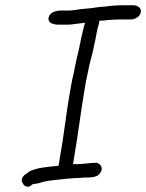

<svg xmlns="http://www.w3.org/2000/svg" viewBox="-20 -686 556 731"><path d="M165 -619C161 -598 183 -592 205 -592H237C245 -592 256 -593 268 -595L292 -598C295 -598 300 -599 304 -599C303 -597 302 -594 301 -591C294 -564 285 -524 280 -496C273 -470 268 -446 263 -419C260 -406 258 -394 255 -383L247 -340C232 -256 224 -175 209 -92L203 -55C177 -52 149 -50 126 -45C109 -40 93 -37 83 -26C75 -22 66 -15 64 -5C63 -4 62 -2 63 -1C62 5 64 9 67 12C70 20 77 25 87 25C94 25 98 20 103 16C110 14 118 13 126 12C158 0 200 -1 238 -6L266 -8C277 -8 289 -9 301 -10C325 -10 353 -10 362 -29C373 -42 365 -59 355 -63C352 -66 348 -67 343 -66L323 -65C305 -63 286 -61 268 -61H258L264 -98C278 -179 287 -257 301 -339L308 -380L316 -417C320 -442 328 -467 334 -492C337 -507 340 -523 344 -539C346 -553 349 -565 351 -575C352 -582 355 -588 356 -594L357 -598C358 -601 358 -603 358 -607C364 -607 370 -608 376 -608C387 -609 399 -611 410 -611C418 -611 425 -612 433 -612H477C481 -612 485 -612 488 -613C491 -613 495 -615 497 -617C507 -621 514 -629 516 -639C519 -656 505 -666 486 -666H437C432 -666 427 -665 422 -665C402 -665 383 -660 363 -660C352 -658 339 -657 328 -655L317 -654C310 -653 302 -653 295 -652C280 -651 260 -646 245 -646H214C194 -646 169 -639 165 -619Z"/></svg>

Font: Scribbler
Style: Ita
Weight: 400
Designer: Mew Too
Foundry: Cannot Into Space Fonts
Version: Version 1.001